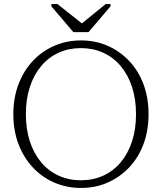

<svg xmlns="http://www.w3.org/2000/svg" viewBox="-20 -920 801 950"><path d="M343 -761H418L527 -889V-900H503L369 -791H402L264 -900H234V-889ZM381 10Q310 10 249 -16.5Q188 -43 142.5 -91.5Q97 -140 71.5 -207Q46 -274 46 -355Q46 -436 71.5 -503Q97 -570 142.5 -618.5Q188 -667 249 -693.5Q310 -720 381 -720Q452 -720 512.5 -693.5Q573 -667 619 -618.5Q665 -570 690 -503Q715 -436 715 -355Q715 -274 690 -207Q665 -140 619 -91.5Q573 -43 512.5 -16.5Q452 10 381 10ZM380 -28Q440 -28 490 -50.5Q540 -73 576.5 -116Q613 -159 633 -219.5Q653 -280 653 -355Q653 -430 633 -490.5Q613 -551 576.5 -594Q540 -637 490 -659.5Q440 -682 380 -682Q321 -682 271 -659.5Q221 -637 184.5 -594Q148 -551 128 -490.5Q108 -430 108 -355Q108 -280 128 -219.5Q148 -159 184.5 -116Q221 -73 271 -50.5Q321 -28 380 -28Z"/></svg>

Font: Roboto Serif 36pt ExtraLight
Style: Regular
Weight: 250
Designer: Greg Gazdowicz
Foundry: Commercial Type
Version: Version 1.008